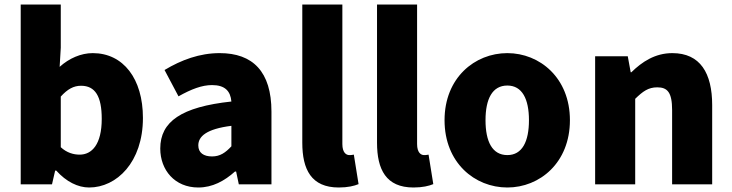

<svg xmlns="http://www.w3.org/2000/svg" viewBox="-20 -819 3250 853"><path d="M376 14C498 14 615 -98 615 -295C615 -469 528 -583 392 -583C340 -583 287 -560 245 -522L250 -607V-799H72V0H211L225 -61H230C274 -12 326 14 376 14ZM334 -132C307 -132 277 -140 250 -165V-390C280 -423 307 -438 340 -438C403 -438 432 -391 432 -291C432 -177 388 -132 334 -132Z M861 14C924 14 977 -15 1024 -57H1029L1041 0H1186V-323C1186 -501 1103 -583 956 -583C867 -583 786 -553 711 -508L773 -391C830 -423 877 -441 922 -441C980 -441 1004 -414 1008 -368C786 -344 692 -279 692 -159C692 -64 756 14 861 14ZM922 -124C885 -124 861 -140 861 -173C861 -213 897 -246 1008 -260V-169C982 -141 958 -124 922 -124Z M1485 14C1525 14 1554 7 1573 -1L1552 -132C1542 -130 1538 -130 1532 -130C1518 -130 1501 -141 1501 -179V-799H1323V-185C1323 -66 1363 14 1485 14Z M1817 14C1857 14 1886 7 1905 -1L1884 -132C1874 -130 1870 -130 1864 -130C1850 -130 1833 -141 1833 -179V-799H1655V-185C1655 -66 1695 14 1817 14Z M2234 14C2378 14 2512 -96 2512 -285C2512 -473 2378 -583 2234 -583C2089 -583 1955 -473 1955 -285C1955 -96 2089 14 2234 14ZM2234 -130C2167 -130 2137 -190 2137 -285C2137 -379 2167 -439 2234 -439C2300 -439 2330 -379 2330 -285C2330 -190 2300 -130 2234 -130Z M2624 0H2802V-380C2836 -413 2860 -431 2900 -431C2945 -431 2966 -409 2966 -330V0H3144V-352C3144 -494 3091 -583 2967 -583C2890 -583 2832 -544 2785 -498H2782L2769 -569H2624Z"/></svg>

Font: Source Han Sans HK Heavy
Style: Regular
Weight: 900
Designer: Ryoko NISHIZUKA 西塚涼子 (kana, bopomofo & ideographs); Paul D. Hunt (Latin, Greek & Cyrillic); Sandoll Communications 산돌커뮤니
Foundry: Adobe
Version: Version 2.000;hotconv 1.0.107;makeotfexe 2.5.65593